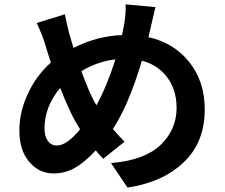

<svg xmlns="http://www.w3.org/2000/svg" viewBox="-20 -814 1040 886"><path d="M242.2 -142.6Q289.1 -142.6 349.6 -217.8Q305.7 -284.2 257.8 -408.2Q185.5 -322.3 185.5 -221.7Q185.5 -185.5 200.7 -164.1Q215.8 -142.6 242.2 -142.6ZM512.7 -540Q428.7 -530.3 355.5 -485.4Q395.5 -376 424.8 -328.1Q472.7 -414.1 512.7 -540ZM673.8 -680.7 665 -642.6Q783.2 -616.2 854 -526.9Q924.8 -437.5 924.8 -308.6Q924.8 -157.2 827.6 -64.9Q730.5 27.3 568.4 51.8L492.2 -61.5Q646.5 -74.2 720.7 -145Q794.9 -215.8 794.9 -316.4Q794.9 -398.4 752.4 -456.1Q710 -513.7 634.8 -534.2Q574.2 -330.1 501 -218.8Q523.4 -191.4 554.7 -160.2L456.1 -81.1Q431.6 -107.4 421.9 -120.1Q370.1 -64.5 325.2 -39.1Q280.3 -13.7 226.6 -13.7Q161.1 -13.7 115.2 -66.9Q69.3 -120.1 69.3 -211.9Q69.3 -296.9 108.4 -381.3Q147.5 -465.8 214.8 -525.4Q197.3 -578.1 189.5 -605.5Q176.8 -649.4 149.4 -708L279.3 -748Q287.1 -707 300.8 -654.3Q305.7 -635.7 319.3 -592.8Q425.8 -647.5 543 -652.3Q543.9 -658.2 552.7 -700.2Q561.5 -752 559.6 -793.9L697.3 -781.2Q696.3 -777.3 673.8 -680.7Z"/></svg>

Font: Nasu
Style: Bold
Weight: 700
Designer: Ryoko NISHIZUKA (kana &amp; ideographs); Paul D. Hunt (Latin, Greek &amp; Cyrillic); Wenlong ZHANG (bopomofo); Sandoll C
Version: Version 2014.1215